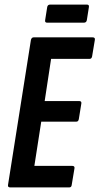

<svg xmlns="http://www.w3.org/2000/svg" viewBox="-20 -818 434 838"><path d="M25 0Q13 0 15 -11L115 -644Q118 -655 127 -655H384Q396 -655 394 -644L382 -572Q380 -561 371 -561H203L175 -377H325Q337 -377 335 -366L324 -298Q322 -287 313 -287H160L130 -94H295Q307 -94 305 -83L293 -11Q292 0 282 0ZM186 -719Q175 -719 177 -730L186 -787Q188 -798 199 -798H359Q370 -798 368 -787L359 -730Q357 -719 346 -719Z"/></svg>

Font: Sofia Sans Extra Condensed
Style: Bold Italic
Weight: 700
Italic angle: -9°
Designer: Botio Nikoltchev, Ani Petrova
Foundry: lettersoup
Version: Version 4.101